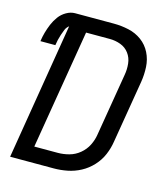

<svg xmlns="http://www.w3.org/2000/svg" viewBox="-110 -822 796 908"><g transform="rotate(15 288.0 -367.5)"><path d="M24 0H238Q270 0 303.5 -6.5Q337 -13 368 -29.5Q399 -46 423.5 -72.5Q448 -99 461.5 -131Q475 -163 480 -196L531 -502Q537 -539 535 -576Q533 -613 517 -645Q501 -677 472.5 -698Q444 -719 408 -727Q372 -735 335 -735H145Q124 -735 103 -723Q82 -711 68 -692Q54 -673 45 -651.5Q36 -630 30 -608.5Q24 -587 21 -565H94Q96 -579 99 -592Q102 -605 106.5 -618.5Q111 -632 116.5 -645.5Q122 -659 134 -668ZM122 -76 219 -660H335Q363 -660 388.5 -650.5Q414 -641 430 -619.5Q446 -598 449 -570Q452 -542 447 -514L396 -208Q392 -181 379 -155Q366 -129 343 -110Q320 -91 292 -83.5Q264 -76 237 -76Z"/></g></svg>

Font: Iosevka Sparkle
Style: Italic
Weight: 400
Italic angle: -9°
Designer: Belleve Invis
Foundry: Belleve Invis
Version: Version 4.5.0; ttfautohint (v1.8.3)